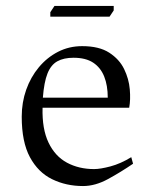

<svg xmlns="http://www.w3.org/2000/svg" viewBox="-20 -615 517 645"><path d="M259 10Q202 10 155 -13Q108 -36 80.5 -87Q53 -138 53 -223Q53 -271 68 -313.5Q83 -356 110.5 -389Q138 -422 175 -441Q212 -460 256 -460Q313 -460 347 -438Q381 -416 397 -383Q413 -350 416 -315Q419 -280 414 -253H123Q121 -182 143 -136Q165 -90 205 -68.5Q245 -47 296 -47Q317 -47 351 -56Q385 -65 421 -87L427 -65Q386 -37 343 -13.5Q300 10 259 10ZM124 -287H342Q342 -328 330 -358Q318 -388 293 -404.5Q268 -421 227 -421Q194 -421 172.5 -409Q151 -397 139.5 -368Q128 -339 124 -287ZM149 -559V-574L163 -595H362V-580L348 -559Z"/></svg>

Font: Ancizar Serif Light
Style: Regular
Weight: 300
Designer: Cesar Puertas, Viviana Monsalve, Julian Moncada, Julian Prieto, Jose Castro, Felipe Aragon, Mariel Hernandez, Sara Alarc
Version: Version 8.100